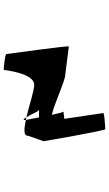

<svg xmlns="http://www.w3.org/2000/svg" viewBox="210 -814 603 1064"><g transform="rotate(90 512.0 -281.5)"><path d="M279 -15C280 -6 361 0 367 0C367 0 384 -169 449 -169C483 -169 563 -141 629 -126C621 -139 611 -159 598 -185C596 -188 592 -192 589 -196C605 -196 618 -195 630 -196C638 -157 644 -124 644 -124V-123C695 -112 734 -109 732 -136L762 -221C761 -227 704 -563 695 -563C687 -563 605 -558 606 -552L638 -336C618 -333 593 -331 598 -331C601 -331 608 -303 616 -267C556 -279 428 -341 394 -341L237 -361C231 -361 278 -24 279 -15ZM629 -126C641 -107 647 -105 644 -123C639 -124 634 -124 629 -126Z"/></g></svg>

Font: Ampere
Style: SCRevIta
Weight: 400
Version: Version 1